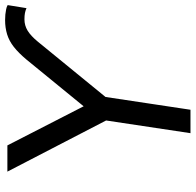

<svg xmlns="http://www.w3.org/2000/svg" viewBox="-27 -741 768 754"><g transform="rotate(-90 357.0 -364.0)"><path d="M211 0 267 -372 275 -304 60 -719H163L322 -409H308L500 -644Q526 -675 549.5 -693.5Q573 -712 599 -720Q625 -728 655 -728Q667 -728 677 -727Q687 -726 697 -724Q707 -722 714 -718L702 -644Q693 -648 683 -650Q673 -652 658 -652Q634 -652 613.5 -639.5Q593 -627 570 -599L329 -304L359 -372L303 0Z"/></g></svg>

Font: Nunitoga
Style: Medium Italic
Weight: 500
Italic angle: -9°
Designer: Vernon Adams
Foundry: Vernon Adams
Version: Version 1.0